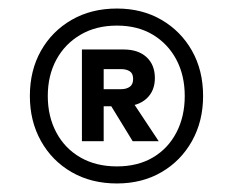

<svg xmlns="http://www.w3.org/2000/svg" viewBox="-20 -732 546 450"><path d="M254 -302Q194 -302 148 -328.5Q102 -355 76 -401.5Q50 -448 50 -507Q50 -567 76 -613Q102 -659 148 -685.5Q194 -712 254 -712Q313 -712 358.5 -685.5Q404 -659 430 -613Q456 -567 456 -507Q456 -448 430 -401.5Q404 -355 358.5 -328.5Q313 -302 254 -302ZM291 -401 231 -499H287L352 -401ZM254 -342Q303 -342 338.5 -363Q374 -384 393.5 -421.5Q413 -459 413 -507Q413 -555 393.5 -592Q374 -629 338.5 -650.5Q303 -672 254 -672Q205 -672 168.5 -650.5Q132 -629 112 -592Q92 -555 92 -507Q92 -459 112 -421.5Q132 -384 168.5 -363Q205 -342 254 -342ZM172 -401V-616H270Q304 -616 323.5 -598Q343 -580 343 -549Q343 -519 323.5 -501Q304 -483 270 -483H223V-401ZM223 -523H264Q276 -523 284 -528.5Q292 -534 292 -547Q292 -560 284 -565Q276 -570 264 -570H223Z"/></svg>

Font: DMSans_18ptMedium
Style: Regular
Weight: 500
Designer: Colophon Foundry, Jonny Pinhorn
Foundry: Colophon Foundry
Version: Version 4.004;gftools[0.9.30]